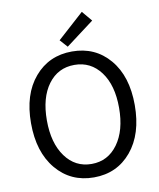

<svg xmlns="http://www.w3.org/2000/svg" viewBox="-103 -1049 946 1141"><g transform="rotate(-10 370.5 -478.5)"><path d="M57.6 -369.1Q57.6 -543 144.5 -645Q231.4 -747.1 371.1 -747.1Q510.7 -747.1 597.2 -645Q683.6 -543 683.6 -369.1Q683.6 -194.3 597.2 -90.8Q510.7 12.7 371.1 12.7Q231.4 12.7 144.5 -90.8Q57.6 -194.3 57.6 -369.1ZM371.1 -666Q271.5 -666 212.4 -585.9Q153.3 -505.9 153.3 -369.1Q153.3 -232.4 212.9 -150.4Q272.5 -68.4 371.1 -68.4Q469.7 -68.4 529.3 -150.4Q588.9 -232.4 588.9 -369.1Q588.9 -505.9 529.3 -585.9Q469.7 -666 371.1 -666ZM351.6 -779.3 310.5 -825.2 469.7 -968.8 521.5 -907.2Z"/></g></svg>

Font: Nasu
Style: Regular
Weight: 400
Designer: Ryoko NISHIZUKA (kana &amp; ideographs); Paul D. Hunt (Latin, Greek &amp; Cyrillic); Wenlong ZHANG (bopomofo); Sandoll C
Version: Version 2014.1215